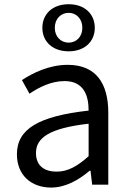

<svg xmlns="http://www.w3.org/2000/svg" viewBox="-20 -858 603 892"><path d="M217.2 13.4C284.5 13.4 345.4 -21.7 396.7 -64.9H400.5L408.2 0H483.1V-334C483.1 -468.7 427.5 -556.8 294.5 -556.8C207.4 -556.8 131.2 -518.2 81.9 -486L117 -422.7C160 -451.7 216.8 -481.3 280 -481.3C369.2 -481.3 391.9 -414 391.7 -344.2C160.5 -318.4 58.6 -259.5 58.6 -141.3C58.6 -43.3 126.2 13.4 217.2 13.4ZM242.8 -60.6C189.4 -60.6 147.1 -85.1 147.1 -147.4C147.1 -217.3 208.7 -262.5 391.7 -283.2V-132.4C339.4 -85.5 295.3 -60.6 242.8 -60.6ZM299.1 -619.6C373.6 -619.6 420.4 -665.2 420.4 -728.8C420.4 -792.7 373.6 -838.4 299.1 -838.4C223.9 -838.4 176.8 -792.7 176.8 -728.8C176.8 -665.2 223.9 -619.6 299.1 -619.6ZM299.1 -659.9C263.3 -659.9 234.6 -687 234.6 -728.8C234.6 -770.9 263.3 -798.4 299.1 -798.4C334.2 -798.4 362.6 -770.9 362.6 -728.8C362.6 -687 334.2 -659.9 299.1 -659.9Z"/></svg>

Font: Source Han Sans JP VF
Style: Regular
Weight: 250
Designer: Ryoko NISHIZUKA 西塚涼子 (kana, bopomofo & ideographs); Paul D. Hunt (Latin, Greek & Cyrillic); Sandoll Communications 산돌커뮤니
Foundry: Adobe
Version: Version 2.004;hotconv 1.0.118;makeotfexe 2.5.65603